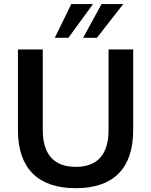

<svg xmlns="http://www.w3.org/2000/svg" viewBox="-20 -941 764 970"><path d="M362.7 9.8C552.9 9.8 652.9 -90.2 652.9 -283.3V-691.2H528.4V-284.3C528.4 -159.8 471.6 -98 362.7 -98C253.9 -98 196.1 -159.8 196.1 -284.3V-691.2H70.6V-283.3C70.6 -90.2 172.5 9.8 362.7 9.8ZM256.9 -750H325.5L450 -920.6H340.2ZM400 -750H469.6L602.9 -920.6H493.1Z"/></svg>

Font: LL Pando Sans
Style: Bold
Weight: 700
Designer: Joshua Smith
Foundry: Joshua Smith
Version: Version 1.000;Glyphs 3.2.1 (3258)